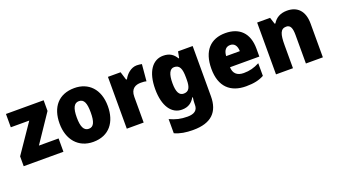

<svg xmlns="http://www.w3.org/2000/svg" viewBox="-64 -1124 3400 1925"><g transform="rotate(-20 1635.5 -161.5)"><path d="M445 0V-142H235L435 -439V-553H33V-411H230L21 -105V0Z M1020 -278C1020 -461 914 -563 765 -563C596 -563 505 -452 505 -278C505 -107 603 10 762 10C933 10 1020 -109 1020 -278ZM688 -277C688 -375 711 -424 763 -424C818 -424 837 -375 837 -278C837 -180 818 -129 764 -129C710 -129 688 -181 688 -277Z M1431 -563C1371 -563 1318 -516 1292 -465H1283L1256 -553H1121V0H1301V-274C1301 -364 1356 -385 1410 -385C1439 -385 1456 -383 1469 -379L1485 -557C1470 -560 1449 -563 1431 -563Z M1712 -563C1599 -563 1524 -459 1524 -275C1524 -93 1597 10 1708 10C1777 10 1817 -22 1845 -70H1851C1847 -46 1845 -18 1845 1V10C1845 68 1807 95 1736 95C1663 95 1612 82 1548 53V204C1605 230 1665 240 1745 240C1937 240 2025 150 2025 -17V-553H1869L1856 -485H1850C1820 -535 1780 -563 1712 -563ZM1777 -418C1836 -418 1854 -372 1854 -281V-256C1854 -174 1834 -135 1779 -135C1731 -135 1707 -177 1707 -272C1707 -369 1731 -418 1777 -418Z M2375 -563C2220 -563 2123 -467 2123 -273C2123 -81 2227 10 2392 10C2476 10 2532 -3 2584 -31V-166C2526 -136 2477 -123 2415 -123C2342 -123 2306 -161 2304 -225H2617V-310C2617 -476 2525 -563 2375 -563ZM2381 -434C2426 -434 2451 -400 2452 -343H2306C2310 -408 2340 -434 2381 -434Z M3034 -563C2963 -563 2913 -534 2882 -482H2874L2851 -553H2713V0H2894V-246C2894 -362 2910 -415 2972 -415C3017 -415 3032 -377 3032 -304V0H3213V-360C3213 -497 3142 -563 3034 -563Z"/></g></svg>

Font: Noto Sans Telugu SemiCondensed Black
Style: Regular
Weight: 900
Width: 4
Designer: Jelle Bosma - Monotype Design Team
Foundry: Monotype Imaging Inc.
Version: Version 2.005